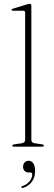

<svg xmlns="http://www.w3.org/2000/svg" viewBox="-20 -744 273 974"><path d="M139 -715.5V-34.5Q139 -19.5 157.5 -17L192.5 -12Q202.5 -10.5 202.5 -5Q202.5 0 194 0H50.5Q42.5 0 42.5 -5Q42.5 -10.5 53.5 -12L89 -17Q107.5 -20 107.5 -34V-679Q107.5 -689.5 97.5 -689.5H47Q38.5 -689.5 38.5 -694Q38.5 -698.5 47 -700.5L115 -721Q125.5 -724.5 131 -724.5Q139 -724.5 139 -715.5ZM126.5 131Q112 131 104.5 122.8Q97 114.5 97 102Q97 88.5 105.2 80Q113.5 71.5 125.5 71.5Q139.5 71.5 148.8 84.2Q158 97 158 124.5Q158 157 141 178.8Q124 200.5 98 209Q91 211 89 206.5Q87 202 93.5 200Q117 192 130.2 175Q143.5 158 143.5 141Q143.5 131 135 131Z"/></svg>

Font: Fraunces 72pt S000 Thin
Style: Regular
Weight: 100
Version: Version 1.000; ttfautohint (v1.8.3)